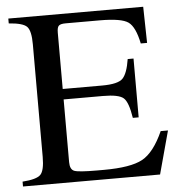

<svg xmlns="http://www.w3.org/2000/svg" viewBox="-51 -739 739 787"><g transform="rotate(-5 319.0 -345.5)"><path d="M209 -83Q209 -53 226.5 -46Q244 -39 319 -39H348Q459 -39 507.5 -65.5Q556 -92 594 -177H624L576 0H12V-20Q70 -24 86.5 -41Q103 -58 103 -114V-577Q103 -633 86.5 -650Q70 -667 12 -671V-691H567L570 -542H544Q530 -611 502 -631Q474 -651 385 -651H244Q224 -651 216.5 -644.5Q209 -638 209 -616V-384H371Q437 -384 456.5 -404.5Q476 -425 485 -483H509V-241H485Q475 -306 455.5 -323.5Q436 -341 371 -341H209Z"/></g></svg>

Font: MM Ethnic
Style: Regular
Weight: 400
Designer: Khon Soe Zaw Thu
Version: Version 1.00 July 18, 2016, initial release